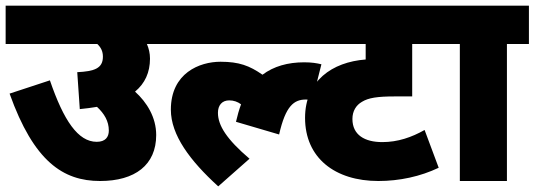

<svg xmlns="http://www.w3.org/2000/svg" viewBox="-20 -642 1896 681"><path d="M0 -622V-486H325C338 -474 345 -460 345 -441C345 -399 314 -389 254 -386L263 -255C285 -257 305 -260 324 -263C350 -239 366 -212 366 -179C366 -156 354 -139 323 -139C257 -139 206 -214 157 -357L14 -310C100 -69 204 0 335 0C459 0 534 -57 534 -163C534 -226 501 -279 459 -317C494 -346 512 -385 512 -434C512 -453 508 -470 501 -486H573V-622Z M559 -622V-486H1103V-622ZM1088 -287 1120 -414C1103 -418 1086 -421 1059 -421C1001 -421 951 -407 911 -377C865 -409 828 -423 762 -423C688 -423 586 -383 586 -253C586 -163 654 -72 754 19L865 -79C784 -148 753 -197 753 -242C753 -268 767 -286 793 -286C809 -286 823 -281 835 -272C828 -253 822 -232 817 -210L970 -165C993 -267 1023 -289 1065 -289C1074 -289 1081 -288 1088 -287Z M1561 -486V-622H1035V-486H1277V-431C1158 -422 1062 -355 1062 -224C1062 -82 1168 0 1322 0C1397 0 1471 -16 1536 -47L1486 -181C1440 -155 1391 -138 1336 -138C1274 -138 1230 -163 1230 -220C1230 -248 1243 -269 1264 -281C1287 -295 1318 -300 1381 -300H1442V-486Z M1778 -486H1856V-622H1547V-486H1611V0H1778Z"/></svg>

Font: Noto Sans SemiCondensed Black
Style: Italic
Weight: 900
Width: 4
Italic angle: -12°
Designer: Monotype Design Team
Foundry: Monotype Imaging Inc.
Version: Version 2.013